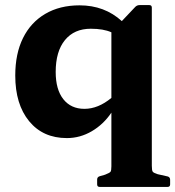

<svg xmlns="http://www.w3.org/2000/svg" viewBox="-20 -530 689 755"><path d="M372 205Q362 205 362 195V176Q362 166 372 163L393 157Q411 150 414.5 145.5Q418 141 418 124V-87Q387 -41 341 -14Q295 13 243 13Q149 13 94.5 -53.5Q40 -120 40 -233Q40 -319 70.5 -380.5Q101 -442 158 -475.5Q215 -509 293 -509Q391 -509 459 -447L512 -503Q519 -510 529 -510H567Q577 -510 577 -500V122Q577 140 580.5 145Q584 150 600 155L640 164Q649 167 649 177V195Q649 205 639 205ZM199 -247Q199 -178 229 -140Q259 -102 312 -102Q366 -102 418 -145V-403Q387 -417 337 -417Q272 -417 235.5 -372.5Q199 -328 199 -247Z"/></svg>

Font: Hahmlet
Style: Bold
Weight: 700
Designer: Minjoo Ham & Mark Frömberg
Foundry: hypertype
Version: Version 1.002; ttfautohint (v1.8.3)